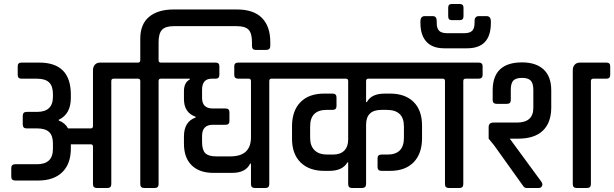

<svg xmlns="http://www.w3.org/2000/svg" viewBox="-20 -934 3052 954"><path d="M478 -623H609Q629 -623 629 -605V-562Q629 -543 609 -543H544Q533 -543 533 -531V-19Q533 0 514 0H461Q442 0 442 -19V-205Q442 -217 431 -217H332V-196Q332 -120 289.5 -78.5Q247 -37 170 -37H56Q36 -37 36 -56V-99Q36 -118 56 -118H164Q243 -118 243 -194V-222Q243 -260 224 -278Q205 -296 164 -296H112Q93 -296 93 -316V-358Q93 -378 112 -378H164Q243 -378 243 -453V-467Q243 -506 224 -524.5Q205 -543 164 -543H87Q68 -543 68 -562V-605Q68 -623 87 -623H175Q332 -623 332 -464V-448Q332 -367 272 -339V-335Q303 -324 318 -296H431Q442 -296 442 -308V-585Q442 -602 451.5 -612.5Q461 -623 478 -623Z M844 -887H1157Q1240 -887 1281.5 -845Q1323 -803 1323 -725V-706Q1323 -686 1303 -686H1250Q1232 -686 1232 -706V-724Q1232 -769 1215 -786.5Q1198 -804 1157 -804H843Q802 -804 785 -786Q768 -768 768 -724V-635Q768 -623 779 -623H844Q864 -623 864 -605V-562Q864 -543 844 -543H779Q768 -543 768 -531V-19Q768 0 749 0H696Q677 0 677 -19V-531Q677 -543 666 -543H601Q581 -543 581 -562V-605Q581 -623 601 -623H666Q677 -623 677 -635V-742Q677 -814 721 -850.5Q765 -887 844 -887Z M1051 -543H1032Q984 -543 984 -488V-448Q984 -395 1037 -395H1101Q1120 -395 1120 -376V-332Q1120 -314 1101 -314H1037Q984 -314 984 -258V-228Q984 -189 1000 -173Q1016 -157 1053 -157H1127Q1227 -158 1227 -252V-531Q1227 -543 1216 -543H1164Q1144 -543 1144 -562V-605Q1144 -623 1164 -623H1395Q1414 -623 1414 -605V-562Q1414 -543 1395 -543H1329Q1318 -543 1318 -531V-19Q1318 0 1299 0H1246Q1227 0 1227 -19V-121H1223Q1201 -75 1133 -75H1040Q971 -75 932.5 -112.5Q894 -150 894 -220V-256Q894 -330 952 -350V-354Q894 -374 894 -442V-481Q894 -524 923 -539V-543H835Q816 -543 816 -563V-605Q816 -623 835 -623H1051Q1070 -623 1070 -605V-562Q1070 -543 1051 -543Z M1799 -531V-427H1803Q1825 -469 1893 -469H1918Q1993 -469 2035 -427.5Q2077 -386 2077 -310V-244Q2076 -169 2034.5 -127Q1993 -85 1918 -85H1876Q1856 -85 1856 -104V-148Q1856 -166 1876 -166H1905Q1987 -166 1987 -249V-306Q1987 -388 1902 -388H1875Q1799 -388 1799 -314V-20Q1799 0 1779 0H1728Q1710 0 1710 -20V-127H1706Q1682 -85 1616 -85H1591Q1516 -85 1473.5 -127Q1431 -169 1431 -244V-310Q1432 -385 1473.5 -427Q1515 -469 1591 -469H1632Q1652 -469 1652 -450V-407Q1652 -388 1632 -388H1603Q1521 -388 1521 -306V-249Q1521 -209 1543 -187.5Q1565 -166 1606 -166H1634Q1671 -166 1690.5 -185.5Q1710 -205 1710 -241V-531Q1710 -543 1699 -543H1385Q1366 -543 1366 -562V-605Q1366 -623 1385 -623H2123Q2143 -623 2143 -605V-562Q2143 -543 2123 -543H1810Q1799 -543 1799 -531Z M2263 0H2210Q2191 0 2191 -19V-531Q2191 -543 2180 -543H2115Q2095 -543 2095 -562V-605Q2095 -623 2115 -623H2358Q2378 -623 2378 -605V-562Q2378 -543 2358 -543H2293Q2282 -543 2282 -531V-19Q2282 0 2263 0Z M2301 -694H2187Q2129 -694 2099 -726.5Q2069 -759 2069 -820V-827Q2069 -854 2091 -854H2130Q2150 -854 2150 -829V-820Q2150 -793 2162 -781Q2174 -769 2203 -769H2286Q2314 -769 2326 -781Q2338 -793 2338 -820V-829Q2338 -854 2360 -854H2397Q2419 -854 2419 -827V-820Q2419 -694 2301 -694ZM2283 -896V-853Q2283 -834 2265 -834H2224Q2207 -834 2207 -853V-896Q2207 -914 2224 -914H2265Q2283 -914 2283 -896Z M2826 -19V-585Q2826 -602 2835.5 -612.5Q2845 -623 2862 -623H2993Q3012 -623 3012 -605V-562Q3012 -543 2993 -543H2928Q2916 -543 2916 -531V-19Q2916 0 2897 0H2845Q2826 0 2826 -19ZM2658 0H2596Q2585 0 2578 -12L2435 -212L2408 -245V-302Q2408 -325 2432 -325H2548Q2630 -325 2630 -398V-488Q2630 -519 2617.5 -533Q2605 -547 2574 -547Q2543 -547 2530.5 -533.5Q2518 -520 2518 -489V-437Q2518 -418 2499 -418H2448Q2428 -418 2428 -437V-485Q2428 -624 2574 -624Q2643 -624 2681 -589Q2719 -554 2719 -485V-400Q2719 -325 2677.5 -285Q2636 -245 2554 -245H2513L2670 -31Q2675 -24 2675 -17Q2675 -10 2670 -5Q2665 0 2658 0Z"/></svg>

Font: Rajdhani SemiBold
Style: Regular
Weight: 600
Designer: Satya Rajpurohit, Jyotish Sonowal
Foundry: Indian Type Foundry
Version: Version 1.201 February 1, 2022